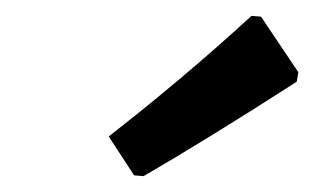

<svg xmlns="http://www.w3.org/2000/svg" viewBox="-20 -742 419 242"><path d="M297 -722 309 -721 356 -651 354 -639Q242 -567 161 -520L149 -521L117 -570Q212 -644 297 -722Z"/></svg>

Font: Alegreya Sans SC
Style: Bold Italic
Weight: 700
Italic angle: -7°
Designer: Juan Pablo del Peral
Foundry: Huerta Tipografica
Version: Version 2.007